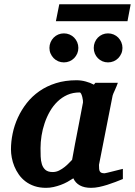

<svg xmlns="http://www.w3.org/2000/svg" viewBox="-20 -882 642 914"><path d="M375 -394Q375.5 -396 374.8 -403.8Q374 -411.6 371.8 -420.2Q369.6 -428.7 366.5 -435.3Q363.3 -441.9 358.9 -441.9Q326.7 -441.9 300.5 -430.2Q274.4 -418.5 253.7 -398.4Q232.9 -378.4 217.8 -352.1Q202.6 -325.7 192.6 -296.1Q182.6 -266.6 177.7 -235.8Q172.9 -205.1 172.9 -176.8Q172.9 -156.7 173.6 -136.7Q174.3 -116.7 179.4 -100.1Q184.6 -83.5 196.5 -73.2Q208.5 -63 231 -63Q247.1 -63 261.5 -70.3Q275.9 -77.6 287.8 -87.2Q299.8 -96.7 308.8 -106.4Q317.9 -116.2 323.2 -121.1Q326.7 -141.1 328.9 -152.1Q331.1 -163.1 332.8 -173.1Q334.5 -183.1 336.9 -195.8Q339.4 -208.5 344 -232.2Q348.6 -255.9 356 -294.2Q363.3 -332.5 375 -394ZM564.9 -29.8Q547.9 -22.9 529.1 -15.6Q510.3 -8.3 490.7 -2.2Q471.2 3.9 451.7 8.1Q432.1 12.2 413.1 12.2Q381.3 12.2 360.1 0.5Q338.9 -11.2 329.1 -33.2Q315.9 -24.4 300.8 -16.1Q285.6 -7.8 269 -1.7Q252.4 4.4 234.9 8.3Q217.3 12.2 199.2 12.2Q168.5 12.2 144 3.9Q119.6 -4.4 101.1 -18.6Q82.5 -32.7 69.6 -51.3Q56.6 -69.8 48.3 -90.1Q40 -110.4 36.1 -131.3Q32.2 -152.3 32.2 -170.9Q32.2 -208 40.3 -246.8Q48.3 -285.6 65.2 -322.3Q82 -358.9 107.4 -391.4Q132.8 -423.8 167.5 -448Q202.1 -472.2 246.3 -486.1Q290.5 -500 344.2 -500Q366.2 -500 387.9 -494.1Q409.7 -488.3 426.8 -479L434.1 -487.8H541Q538.6 -480.5 534.7 -471.2Q530.8 -461.9 526.9 -453.1Q522.9 -444.3 519.8 -437.3Q516.6 -430.2 516.1 -426.8L451.2 -97.2Q451.2 -85.9 451.9 -78.1Q452.6 -70.3 455.6 -65.7Q458.5 -61 463.9 -59.1Q469.2 -57.1 478 -57.1Q480 -57.1 492.4 -60.1Q504.9 -63 519.8 -66.9Q534.7 -70.8 547.9 -74Q561 -77.1 564.9 -78.1ZM353 -653.8Q353 -639.6 347.7 -627.2Q342.3 -614.7 333 -605.2Q323.7 -595.7 311 -590.3Q298.3 -585 284.2 -585Q270 -585 257.3 -590.3Q244.6 -595.7 235.4 -605.2Q226.1 -614.7 220.7 -627.2Q215.3 -639.6 215.3 -653.8Q215.3 -668 220.7 -680.7Q226.1 -693.4 235.4 -702.9Q244.6 -712.4 257.3 -717.8Q270 -723.1 284.2 -723.1Q298.3 -723.1 311 -717.8Q323.7 -712.4 333 -702.9Q342.3 -693.4 347.7 -680.7Q353 -668 353 -653.8ZM563 -653.8Q563 -639.6 557.6 -627.2Q552.2 -614.7 543 -605.2Q533.7 -595.7 521 -590.3Q508.3 -585 494.1 -585Q480 -585 467.5 -590.3Q455.1 -595.7 445.8 -605.2Q436.5 -614.7 431.4 -627.2Q426.3 -639.6 426.3 -653.8Q426.3 -668 431.4 -680.7Q436.5 -693.4 445.8 -702.9Q455.1 -712.4 467.5 -717.8Q480 -723.1 494.1 -723.1Q508.3 -723.1 521 -717.8Q533.7 -712.4 543 -702.9Q552.2 -693.4 557.6 -680.7Q563 -668 563 -653.8ZM586.9 -781.2H246.1L262.2 -861.8H602.1Z"/></svg>

Font: Charis SIL Am
Style: Bold Italic
Weight: 700
Italic angle: -11°
Foundry: SIL International
Version: Version 5.000